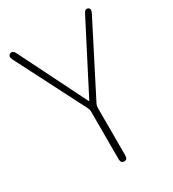

<svg xmlns="http://www.w3.org/2000/svg" viewBox="-177 -827 836 926"><g transform="rotate(-30 241.0 -364.0)"><path d="M241 0Q222 0 222 -24V-288Q222 -298 218 -307L19 -696Q8 -718 24 -726Q40 -734 51 -712L237 -339Q239 -335 241 -339L433 -712Q444 -734 459 -726Q473 -719 462 -697L263 -307Q259 -298 259 -288V-24Q259 0 241 0Z"/></g></svg>

Font: Resource Han Rounded JP ExtraLight
Style: Regular
Weight: 250
Designer: Cyano Hao (round all glyphs); Ryoko NISHIZUKA 西塚涼子 (kana, bopomofo & ideographs); Paul D. Hunt (Latin, Greek & Cyrillic)
Foundry: Cyano Hao
Version: 0.990